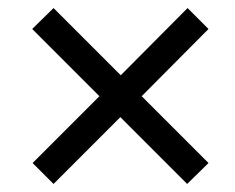

<svg xmlns="http://www.w3.org/2000/svg" viewBox="-20 -565 585 477"><path d="M445 -108 279 -274 113 -108 61 -160 227 -326 60 -493 113 -545 280 -378 446 -545 498 -493 332 -326 498 -160Z"/></svg>

Font: Source Serif 4 SmText Semibold
Style: Italic
Weight: 600
Italic angle: -12°
Designer: Frank Grießhammer
Foundry: Adobe
Version: Version 4.005;hotconv 1.1.0;makeotfexe 2.6.0